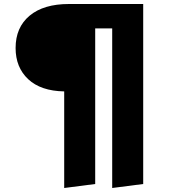

<svg xmlns="http://www.w3.org/2000/svg" viewBox="-20 -715 844 960"><path d="M325 -695H696V205L541 225V-573H456V205L301 225V-258Q184 -260 121 -319Q58 -378 58 -475Q58 -578 128 -636.5Q198 -695 325 -695Z"/></svg>

Font: FiraGO ExtraBold
Style: Regular
Weight: 800
Designer: bBox Type
Foundry: bBox Type GmbH
Version: Version 1.001;PS 001.001;hotconv 1.0.88;makeotf.lib2.5.64775